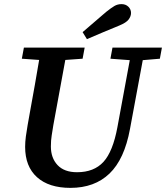

<svg xmlns="http://www.w3.org/2000/svg" viewBox="-20 -895 806 932"><path d="M322 17Q217 17 159.5 -35Q102 -87 102 -182Q102 -206 105.5 -232.5Q109 -259 114 -287L127 -360Q138 -421 149 -482Q160 -543 170 -604L86 -610L96 -664H391L381 -610L297 -604L239 -288Q235 -262 231 -238Q227 -214 227 -184Q227 -128 259.5 -93.5Q292 -59 354 -59Q436 -59 482 -109Q528 -159 550 -278L610 -603L516 -610L526 -664H766L756 -610L673 -603L611 -269Q584 -122 511.5 -52.5Q439 17 322 17ZM381 -739Q410 -764 438 -788Q466 -812 495 -837Q520 -857 535.5 -866Q551 -875 570 -875Q590 -875 603 -862.5Q616 -850 616 -832Q616 -816 604.5 -800.5Q593 -785 559 -771Q520 -755 480.5 -738.5Q441 -722 402 -705Z"/></svg>

Font: Source Serif 4 SmText Semibold
Style: Italic
Weight: 600
Italic angle: -12°
Designer: Frank Grießhammer
Foundry: Adobe
Version: Version 4.005;hotconv 1.1.0;makeotfexe 2.6.0